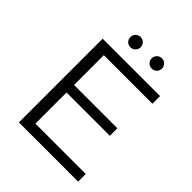

<svg xmlns="http://www.w3.org/2000/svg" viewBox="-238 -1000 1135 1135"><g transform="rotate(45 329.5 -433.0)"><path d="M118 0H613V-64H192V-324H554V-387H192V-636H598V-700H118ZM448 -780C472 -780 491 -798 491 -823C491 -847 472 -866 448 -866C425 -866 405 -847 405 -823C405 -799 424 -780 448 -780ZM227 -823C227 -798 246 -780 270 -780C294 -780 313 -799 313 -823C313 -847 293 -866 270 -866C246 -866 227 -847 227 -823Z"/></g></svg>

Font: Malon Grotesk
Style: Regular
Weight: 400
Designer: Julieta Ulanovsky
Foundry: Julieta Ulanovsky
Version: Version 7.200